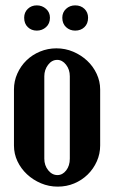

<svg xmlns="http://www.w3.org/2000/svg" viewBox="-20 -685 425 715"><path d="M190 -505Q223 -505 252.5 -492.5Q282 -480 304.5 -459Q327 -438 340 -410Q353 -382 353 -352V-143Q353 -112 340.5 -84Q328 -56 306.5 -35Q285 -14 256.5 -2Q228 10 195 10Q162 10 132.5 -2.5Q103 -15 80.5 -36Q58 -57 45 -84.5Q32 -112 32 -143V-352Q32 -383 44.5 -411Q57 -439 78.5 -460Q100 -481 129 -493Q158 -505 190 -505ZM193 -462Q173 -462 159 -443.5Q145 -425 145 -401V-94Q145 -69 159.5 -51Q174 -33 194 -33Q213 -33 226.5 -50.5Q240 -68 240 -94V-401Q240 -426 226 -444Q212 -462 193 -462ZM70 -619Q70 -639 83.5 -652Q97 -665 117 -665Q137 -665 151.5 -652Q166 -639 166 -619Q166 -597 151.5 -584Q137 -571 117 -571Q97 -571 83.5 -584Q70 -597 70 -619ZM212 -619Q212 -639 226 -652Q240 -665 260 -665Q281 -665 294.5 -652Q308 -639 308 -619Q308 -597 294.5 -584Q281 -571 260 -571Q240 -571 226 -584Q212 -597 212 -619Z"/></svg>

Font: Moniqa ExtBd Paragraph
Style: Regular
Weight: 800
Designer: Rajesh Rajput
Foundry: Rajesh Rajput
Version: Version 1.000